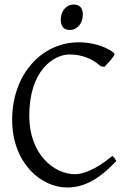

<svg xmlns="http://www.w3.org/2000/svg" viewBox="-20 -818 576 853"><path d="M330 -630C163 -630 34 -485 34 -286C34 -96 160 15 279 15C366 15 434 -36 497 -103C493 -107 488 -120 479 -125C404 -63 347 -44 314 -44C221 -44 110 -131 110 -304C110 -503 217 -576 289 -576C350 -576 395 -553 427 -524L444 -521L458 -536C466 -544 489 -570 489 -579C489 -584 429 -630 330 -630ZM250 -732C250 -697 266 -685 291 -685C323 -685 348 -715 348 -752C348 -783 334 -798 307 -798C277 -798 250 -771 250 -732Z"/></svg>

Font: Temporarium
Style: Regular
Weight: 400
Version: Version 1.1